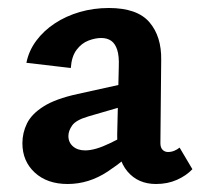

<svg xmlns="http://www.w3.org/2000/svg" viewBox="-20 -452 502 480"><path d="M370 8Q325 8 298.5 -23.5Q272 -55 273 -116L277 -286Q278 -312 273 -327.5Q268 -343 258 -350Q248 -357 233 -357Q218 -357 201 -350.5Q184 -344 171.5 -327.5Q159 -311 157 -282L46 -295Q52 -325 70.5 -350Q89 -375 117 -393.5Q145 -412 179.5 -422Q214 -432 252 -432Q323 -432 353.5 -396.5Q384 -361 383 -302L381 -94Q381 -83 386.5 -77.5Q392 -72 400 -72Q408 -72 415.5 -75Q423 -78 429 -83L461 -29Q446 -13 422.5 -2.5Q399 8 370 8ZM149 8Q98 8 67 -20.5Q36 -49 36 -94Q36 -120 47.5 -143.5Q59 -167 89 -186Q119 -205 174 -217L337 -253L342 -202L201 -161Q170 -152 160.5 -138.5Q151 -125 151 -112Q151 -96 162.5 -86Q174 -76 193 -76Q218 -76 255 -94Q292 -112 338 -136L340 -97Q296 -54 249 -23Q202 8 149 8Z"/></svg>

Font: Ysabeau Office
Style: Bold
Weight: 700
Designer: Christian Thalmann (Catharsis Fonts)
Version: Version 2.001;gftools[0.9.30]; featfreeze: tnum,lnum,ss02